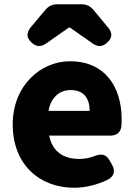

<svg xmlns="http://www.w3.org/2000/svg" viewBox="-20 -832 636 906"><path d="M330 54C380 54 438 41 488 16C519 0 525 -26 509 -54L497 -75C482 -103 460 -108 430 -97C405 -87 380 -82 354 -82C282 -82 228 -114 212 -192H500C530 -192 550 -207 553 -238C554 -248 554 -258 554 -269C554 -424 474 -543 310 -543C173 -543 40 -429 40 -245C40 -56 166 54 330 54ZM124 -702C104 -677 105 -653 128 -632C150 -611 173 -609 198 -627L305 -702H310L417 -627C442 -609 465 -611 487 -632L488 -633C510 -654 511 -676 491 -701L423 -783C406 -804 388 -812 362 -812H253C227 -812 209 -804 192 -783ZM209 -309C221 -376 264 -407 313 -407C378 -407 403 -365 403 -309Z"/></svg>

Font: コーポレート・ロゴ（ラウンド）ver3 Bold
Style: Regular
Weight: 700
Designer: [KANA_main] LOGOTYPE.JP [Source Han Sans] Ryoko NISHIZUKA 西塚涼子 (kana, bopomofo & ideographs); Paul D. Hunt (Latin, Greek
Version: Version 12.001;FEAKit 1.0